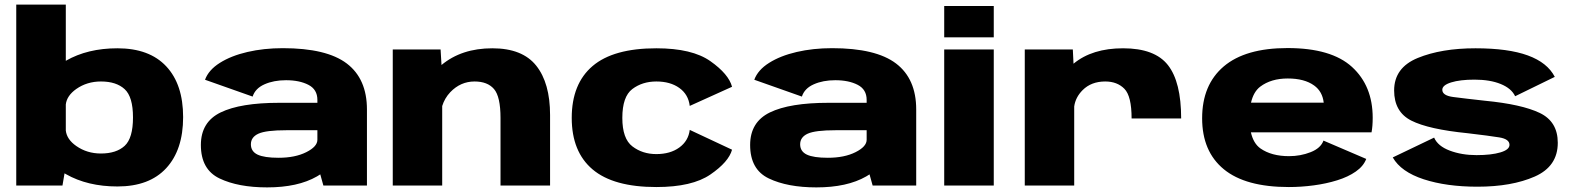

<svg xmlns="http://www.w3.org/2000/svg" viewBox="-20 -805 6824 833"><path d="M50.5 0V-785H265.5V-541Q265.5 -541 266 -541.5Q360 -595.5 489.5 -595.5Q628 -595.5 701.2 -517.2Q774.5 -439 774.5 -297Q774.5 -155 701.2 -75.5Q628 4 489.5 4Q360 4 266 -49.5Q263 -51.5 260 -53L251 0ZM265.5 -352V-238.5Q270 -200 311 -171.5Q357.5 -139 418 -139Q484.5 -139 520.8 -172.2Q557 -205.5 557 -295.5Q557 -385 520.8 -418.2Q484.5 -451.5 418 -451.5Q357.5 -451.5 311 -419Q270 -390 265.5 -352Z M1383 0 1369.5 -48.5Q1362.5 -44 1355 -39.5Q1272 8 1139 8Q1013.5 8 932.5 -30.8Q851.5 -69.5 851.5 -176Q851.5 -275.5 937.2 -317.2Q1023 -359 1192 -359H1357V-371.5Q1357 -417 1318 -437Q1279 -457 1221 -457Q1167.5 -457 1127.5 -439.2Q1087.5 -421.5 1076 -386L869.5 -459Q885 -501.5 933.8 -532.2Q982.5 -563 1053.5 -579.5Q1124.5 -596 1207 -596Q1397 -596 1484.5 -529.5Q1572 -463 1572 -330V0ZM1357 -198.5V-240H1222.5Q1134 -240 1101.2 -225Q1068.5 -210 1068.5 -179Q1068.5 -148 1097.5 -134.2Q1126.5 -120.5 1188.5 -120.5Q1260.5 -120.5 1308.8 -144.8Q1357 -169 1357 -198.5Z M1684 0V-590.5H1891.5L1895.5 -523Q1982.5 -595.5 2116 -595.5Q2246.5 -595.5 2306.5 -520Q2366.5 -444.5 2366.5 -306V0H2151.5V-293Q2151.5 -386 2123.2 -418.8Q2095 -451.5 2039 -451.5Q1978 -451.5 1933.5 -405Q1909 -379 1898.5 -345V0Z M2827.5 6.5Q2641.5 6.5 2551 -70Q2460.5 -146.5 2460.5 -293.5Q2460.5 -441.5 2551 -518.5Q2641.5 -595.5 2827.5 -595.5Q2983 -595.5 3062.2 -539.5Q3141.5 -483.5 3156 -428.5L2972.5 -345.5Q2966.5 -395.5 2927.2 -423.5Q2888 -451.5 2827.5 -451.5Q2767 -451.5 2723.5 -418.8Q2680 -386 2680 -293.5Q2680 -203 2723.8 -169.8Q2767.5 -136.5 2827.5 -136.5Q2888 -136.5 2927.2 -165Q2966.5 -193.5 2972.5 -241.5L3156 -155.5Q3141.5 -102.5 3062.2 -48Q2983 6.5 2827.5 6.5Z M3766 0 3752.5 -48.5Q3745.5 -44 3738 -39.5Q3655 8 3522 8Q3396.5 8 3315.5 -30.8Q3234.5 -69.5 3234.5 -176Q3234.5 -275.5 3320.2 -317.2Q3406 -359 3575 -359H3740V-371.5Q3740 -417 3701 -437Q3662 -457 3604 -457Q3550.5 -457 3510.5 -439.2Q3470.5 -421.5 3459 -386L3252.5 -459Q3268 -501.5 3316.8 -532.2Q3365.5 -563 3436.5 -579.5Q3507.5 -596 3590 -596Q3780 -596 3867.5 -529.5Q3955 -463 3955 -330V0ZM3740 -198.5V-240H3605.5Q3517 -240 3484.2 -225Q3451.5 -210 3451.5 -179Q3451.5 -148 3480.5 -134.2Q3509.5 -120.5 3571.5 -120.5Q3643.5 -120.5 3691.8 -144.8Q3740 -169 3740 -198.5Z M4076.5 0V-590.5H4291.5V0ZM4076.5 -779H4291.5V-643H4076.5Z M4889.5 -291Q4889.5 -388 4858.2 -419.8Q4827 -451.5 4775 -451.5Q4714.5 -451.5 4677 -414Q4646 -383 4640.5 -343V0H4426V-590.5H4634.5L4637.5 -528.5Q4637.5 -529 4638 -529Q4718.5 -595.5 4852.5 -595.5Q4990 -595.5 5047.2 -522.5Q5104.5 -449.5 5104.5 -291Z M5571.5 6.5Q5383.5 6.5 5289.5 -70.8Q5195.5 -148 5195.5 -292Q5195.5 -437 5289.2 -516.8Q5383 -596.5 5566 -596.5Q5756 -596.5 5845.8 -514.5Q5935.5 -432.5 5935.5 -294Q5935.5 -257 5930.5 -231H5407Q5418 -182.5 5448.5 -161Q5496.5 -127.5 5572.5 -127.5Q5622.5 -127.5 5666.2 -144.8Q5710 -162 5722 -195L5907.5 -115.5Q5895.5 -84 5862.2 -60.8Q5829 -37.5 5781.5 -22.8Q5734 -8 5679.8 -0.8Q5625.5 6.5 5571.5 6.5ZM5407.5 -359.5H5723Q5717.5 -408 5681.5 -434Q5639.5 -464.5 5567 -464.5Q5494.5 -464.5 5447.5 -429Q5418.5 -407 5407.5 -359.5Z M6390 5Q6255.5 5 6156.8 -27.2Q6058 -59.5 6022.5 -122L6202 -208Q6218 -171 6270 -151.5Q6322 -132 6386 -132Q6450 -132 6489.5 -143.8Q6529 -155.5 6529 -176.5Q6529 -201.5 6485.2 -208.8Q6441.5 -216 6347.5 -227Q6177.5 -244 6103 -281.8Q6028.5 -319.5 6028.5 -412.5Q6028.5 -511.5 6131 -553.5Q6233.5 -595.5 6381.5 -595.5Q6523.5 -595.5 6608.5 -564.5Q6693.5 -533.5 6725.5 -471.5L6553.5 -387.5Q6537.5 -421.5 6491 -440.5Q6444.5 -459.5 6377 -459.5Q6314.5 -459.5 6276 -447.5Q6237.5 -435.5 6237.5 -415.5Q6237.5 -390.5 6284.5 -384.2Q6331.5 -378 6422 -368Q6582 -352.5 6660.2 -315Q6738.5 -277.5 6738.5 -185.5Q6738.5 -83 6638.5 -39Q6538.5 5 6390 5Z"/></svg>

Font: Anybody ExtraExpanded ExtraBold
Style: Regular
Weight: 800
Width: 8
Designer: Tyler Finck
Foundry: Etcetera Type Company
Version: Version 1.010; ttfautohint (v1.8.3) -l 8 -r 50 -G 200 -x 14 